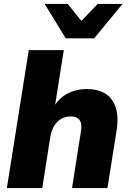

<svg xmlns="http://www.w3.org/2000/svg" viewBox="-20 -961 661 981"><path d="M15 0 127 -705H306L259 -409H251Q278 -457 322.5 -481.5Q367 -506 425 -506Q480 -506 517.5 -483Q555 -460 571 -412.5Q587 -365 575 -290L529 0H348L393 -286Q398 -313 394 -330.5Q390 -348 377 -357Q364 -366 341 -366Q314 -366 292.5 -353.5Q271 -341 257 -318Q243 -295 237 -262L196 0ZM316 -765 208 -941H326L396 -854L479 -941H606L461 -765Z"/></svg>

Font: Nunito Sans 11pt Black
Style: Italic
Weight: 900
Italic angle: -9°
Version: Version 3.101;gftools[0.9.27]